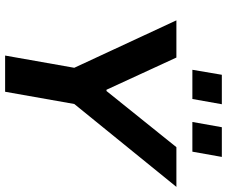

<svg xmlns="http://www.w3.org/2000/svg" viewBox="-90 -818 908 769"><g transform="rotate(90 364.5 -434.0)"><path d="M203 0 252 -277 62 -686H211L340 -406H345L570 -686H729L397 -277L348 0ZM469 -750 490 -868H609L588 -750ZM260 -750 280 -868H398L377 -750Z"/></g></svg>

Font: Archivo VF Beta
Style: Italic
Weight: 400
Italic angle: -10°
Designer: Hector Gatti
Foundry: Omnibus-Type
Version: Version 1.002